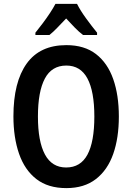

<svg xmlns="http://www.w3.org/2000/svg" viewBox="-20 -957 680 987"><path d="M591 -358Q591 -248 562 -165.5Q533 -83 473 -36.5Q413 10 321 10Q227 10 167 -36.5Q107 -83 78 -166.5Q49 -250 49 -359Q49 -535 117 -630Q185 -725 321 -725Q414 -725 473.5 -679Q533 -633 562 -550.5Q591 -468 591 -358ZM175 -358Q175 -230 211 -163Q247 -96 320 -96Q394 -96 429.5 -162Q465 -228 465 -358Q465 -487 429.5 -553.5Q394 -620 321 -620Q246 -620 210.5 -553Q175 -486 175 -358ZM376 -937Q393 -903 422.5 -862.5Q452 -822 479 -789V-777H407Q386 -793 364.5 -815Q343 -837 320 -862Q296 -837 274.5 -814.5Q253 -792 234 -777H162V-789Q179 -810 199 -836.5Q219 -863 236.5 -889.5Q254 -916 265 -937Z"/></svg>

Font: Noto Sans Hebrew Condensed SemiBold
Style: Regular
Weight: 600
Width: 3
Designer: Monotype Design Team
Foundry: Monotype Imaging Inc.
Version: Version 2.004; ttfautohint (v1.8.4.7-5d5b)